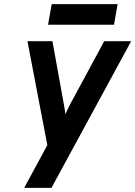

<svg xmlns="http://www.w3.org/2000/svg" viewBox="-20 -709 650 923"><path d="M96.5 194 207.5 -11.5 112 -511H232L287.5 -204.5Q289.5 -194.5 291.5 -182.2Q293.5 -170 294.5 -159.5Q303.5 -182 315.5 -204.5L481 -511H610.5L227.5 194ZM211 -590 228.5 -689H545.5L528 -590Z"/></svg>

Font: Overpass
Style: Bold Italic
Weight: 700
Italic angle: -10°
Designer: Delve Withrington, Dave Bailey, Thomas Jockin
Foundry: Delve Fonts LLC
Version: Version 4.000; ttfautohint (v1.8.3)